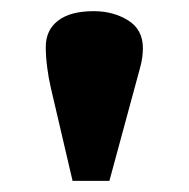

<svg xmlns="http://www.w3.org/2000/svg" viewBox="-20 -825 338 344"><path d="M110 -501 71 -668Q67 -685 64.5 -704.5Q62 -724 62 -741Q62 -771 84 -788Q106 -805 148 -805Q183 -805 209.5 -788.5Q236 -772 236 -739Q236 -732 235 -723Q234 -714 230 -700L176 -501Z"/></svg>

Font: Literata Variable Black
Style: Regular
Weight: 900
Designer: Latin by Veronika Burian and Jose Scaglione. Greek by Irene Vlachou. Cyrillic by Vera Evstafieva.
Foundry: TypeTogether
Version: Version 3.021